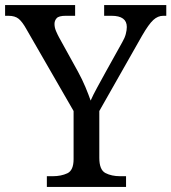

<svg xmlns="http://www.w3.org/2000/svg" viewBox="-25 -734 673 754"><path d="M159 0V-42H182Q215 -42 239.5 -53.5Q264 -65 264 -109V-298L79 -619Q63 -648 48.5 -660Q34 -672 8 -672H-5V-714H270V-672H233Q206 -672 197.5 -662.5Q189 -653 189 -640Q189 -626 195 -612Q201 -598 207 -587L281 -453Q298 -422 310.5 -392Q323 -362 331 -339Q340 -360 357 -391Q374 -422 391 -453L455 -568Q465 -585 469 -600.5Q473 -616 473 -628Q473 -672 413 -672H384V-714H628V-672H616Q595 -672 577 -655.5Q559 -639 533 -594L365 -298V-114Q365 -67 389 -54.5Q413 -42 447 -42H470V0Z"/></svg>

Font: Noto Serif Old Uyghur
Style: Regular
Weight: 400
Designer: Lewis McGuffie
Foundry: Google LLC
Version: Version 1.003; ttfautohint (v1.8.4.7-5d5b)